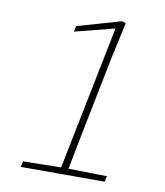

<svg xmlns="http://www.w3.org/2000/svg" viewBox="-77 -730 682 794"><g transform="rotate(10 264.0 -333.0)"><path d="M63 0 69 -24 234 -27H251L421 -24L416 0ZM223 0 353 -646 367 -636 183 -589 188 -613 372 -666 388 -660 355 -509 296 -214Q289 -179 282 -143Q275 -107 268 -71.5Q261 -36 254 0Z"/></g></svg>

Font: Source Serif 4 ExtraLight
Style: Italic
Weight: 250
Italic angle: -12°
Designer: Frank Grießhammer
Foundry: Adobe Systems Incorporated
Version: Version 4.004;hotconv 1.0.116;makeotfexe 2.5.65601